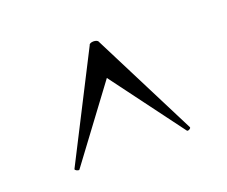

<svg xmlns="http://www.w3.org/2000/svg" viewBox="-58 -719 509 430"><g transform="rotate(-20 196.0 -504.0)"><path d="M333 -380 207 -629C205 -636 186 -636 185 -629L58 -380C57 -377 66 -373 68 -375L196 -547L324 -375C326 -372 335 -377 333 -380Z"/></g></svg>

Font: Cormorant Garamond
Style: Regular
Weight: 400
Designer: Christian Thalmann (Catharsis Fonts)
Foundry: Catharsis Fonts
Version: Version 4.002;Glyphs 3.4 (3410)